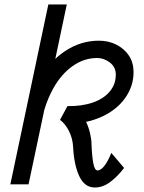

<svg xmlns="http://www.w3.org/2000/svg" viewBox="-20 -820 640 854"><path d="M402 14Q356 14 332.5 -36.5Q309 -87 305 -169Q303 -204 287 -236.5Q271 -269 247 -287L280 -348Q344 -347 393 -364Q442 -381 469 -414Q496 -447 495 -491Q494 -523 468 -542.5Q442 -562 412 -562Q354 -562 303.5 -526.5Q253 -491 217 -427Q193 -384 177 -331L107 0H26L195 -800H277L226 -558Q248 -579 273 -595Q341 -639 420 -639Q463 -639 497.5 -621.5Q532 -604 552.5 -574Q573 -544 574 -503Q575 -450 549 -403.5Q523 -357 475 -324.5Q427 -292 363 -278Q374 -255 380.5 -227.5Q387 -200 387 -179Q389 -126 395 -94Q401 -62 414 -62Q429 -62 445.5 -84Q462 -106 475 -140L532 -73Q502 -34 469.5 -10Q437 14 402 14Z"/></svg>

Font: Victor Mono Thin Medium
Style: Italic
Weight: 500
Italic angle: -12°
Monospace: yes
Version: Version 1.561;gftools[0.9.30]